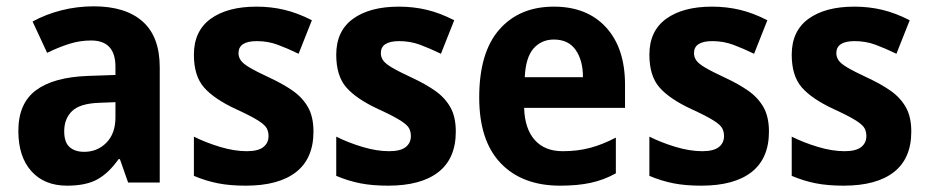

<svg xmlns="http://www.w3.org/2000/svg" viewBox="-20 -670 2934 607"><path d="M276 -650Q377 -650 431 -602Q485 -554 485 -457V-93H385L359 -167H355Q324 -123 288 -103Q252 -83 192 -83Q120 -83 79 -129Q38 -175 38 -256Q38 -343 93.5 -384.5Q149 -426 258 -430L345 -433V-459Q345 -542 268 -542Q233 -542 199.5 -531.5Q166 -521 129 -503L83 -602Q125 -625 174.5 -637.5Q224 -650 276 -650ZM294 -345Q233 -343 208 -319Q183 -295 183 -255Q183 -220 200 -205Q217 -190 246 -190Q288 -190 316.5 -219Q345 -248 345 -299V-347Z M971 -254Q971 -169 916 -126Q861 -83 757 -83Q707 -83 669 -90.5Q631 -98 593 -114V-238Q631 -219 676 -205.5Q721 -192 760 -192Q796 -192 812.5 -205Q829 -218 829 -240Q829 -253 823.5 -264Q818 -275 796 -289Q774 -303 726 -325Q657 -357 625 -393.5Q593 -430 593 -497Q593 -572 646 -610.5Q699 -649 791 -649Q837 -649 879 -639Q921 -629 966 -606L924 -500Q889 -517 858 -528.5Q827 -540 792 -540Q734 -540 734 -502Q734 -490 741 -479.5Q748 -469 769 -456.5Q790 -444 833 -424Q874 -405 905 -383.5Q936 -362 953.5 -331.5Q971 -301 971 -254Z M1421 -254Q1421 -169 1366 -126Q1311 -83 1207 -83Q1157 -83 1119 -90.5Q1081 -98 1043 -114V-238Q1081 -219 1126 -205.5Q1171 -192 1210 -192Q1246 -192 1262.5 -205Q1279 -218 1279 -240Q1279 -253 1273.5 -264Q1268 -275 1246 -289Q1224 -303 1176 -325Q1107 -357 1075 -393.5Q1043 -430 1043 -497Q1043 -572 1096 -610.5Q1149 -649 1241 -649Q1287 -649 1329 -639Q1371 -629 1416 -606L1374 -500Q1339 -517 1308 -528.5Q1277 -540 1242 -540Q1184 -540 1184 -502Q1184 -490 1191 -479.5Q1198 -469 1219 -456.5Q1240 -444 1283 -424Q1324 -405 1355 -383.5Q1386 -362 1403.5 -331.5Q1421 -301 1421 -254Z M1731 -649Q1836 -649 1896 -583.5Q1956 -518 1956 -402V-329H1637Q1639 -263 1670.5 -227.5Q1702 -192 1759 -192Q1806 -192 1845.5 -202.5Q1885 -213 1927 -235V-122Q1889 -101 1847.5 -92Q1806 -83 1751 -83Q1631 -83 1563 -154Q1495 -225 1495 -362Q1495 -504 1558.5 -576.5Q1622 -649 1731 -649ZM1731 -545Q1692 -545 1667 -517Q1642 -489 1639 -426H1823Q1823 -479 1800 -512Q1777 -545 1731 -545Z M2411 -254Q2411 -169 2356 -126Q2301 -83 2197 -83Q2147 -83 2109 -90.5Q2071 -98 2033 -114V-238Q2071 -219 2116 -205.5Q2161 -192 2200 -192Q2236 -192 2252.5 -205Q2269 -218 2269 -240Q2269 -253 2263.5 -264Q2258 -275 2236 -289Q2214 -303 2166 -325Q2097 -357 2065 -393.5Q2033 -430 2033 -497Q2033 -572 2086 -610.5Q2139 -649 2231 -649Q2277 -649 2319 -639Q2361 -629 2406 -606L2364 -500Q2329 -517 2298 -528.5Q2267 -540 2232 -540Q2174 -540 2174 -502Q2174 -490 2181 -479.5Q2188 -469 2209 -456.5Q2230 -444 2273 -424Q2314 -405 2345 -383.5Q2376 -362 2393.5 -331.5Q2411 -301 2411 -254Z M2861 -254Q2861 -169 2806 -126Q2751 -83 2647 -83Q2597 -83 2559 -90.5Q2521 -98 2483 -114V-238Q2521 -219 2566 -205.5Q2611 -192 2650 -192Q2686 -192 2702.5 -205Q2719 -218 2719 -240Q2719 -253 2713.5 -264Q2708 -275 2686 -289Q2664 -303 2616 -325Q2547 -357 2515 -393.5Q2483 -430 2483 -497Q2483 -572 2536 -610.5Q2589 -649 2681 -649Q2727 -649 2769 -639Q2811 -629 2856 -606L2814 -500Q2779 -517 2748 -528.5Q2717 -540 2682 -540Q2624 -540 2624 -502Q2624 -490 2631 -479.5Q2638 -469 2659 -456.5Q2680 -444 2723 -424Q2764 -405 2795 -383.5Q2826 -362 2843.5 -331.5Q2861 -301 2861 -254Z"/></svg>

Font: Noto Sans Telugu UI SemiCondensed
Style: Bold
Weight: 700
Width: 4
Designer: Jelle Bosma - Monotype Design Team
Foundry: Monotype Imaging Inc.
Version: Version 2.005; ttfautohint (v1.8.4.7-5d5b)